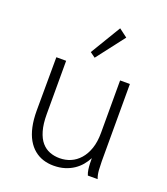

<svg xmlns="http://www.w3.org/2000/svg" viewBox="-128 -764 755 866"><g transform="rotate(20 250.0 -331.5)"><path d="M228 11Q202 11 178.5 3.5Q155 -4 135.5 -20Q116 -36 102 -60.5Q88 -85 80.5 -119Q73 -153 73 -197L74 -453H121V-197Q121 -150 130.5 -117.5Q140 -85 156.5 -66Q173 -47 195 -38.5Q217 -30 243 -30Q271 -30 295.5 -40.5Q320 -51 339 -72.5Q358 -94 369 -126Q380 -158 380 -201V-453H427V-82Q427 -64 428.5 -41Q430 -18 437 0H390Q385 -12 383 -26Q381 -40 380.5 -54.5Q380 -69 380 -80Q370 -61 356.5 -45Q343 -29 324.5 -16.5Q306 -4 282 3.5Q258 11 228 11ZM237 -510 212 -528 300 -674 340 -644Z"/></g></svg>

Font: Inconsolata Light
Style: Regular
Weight: 300
Designer: Raph Levien, Cyreal, Brenton Simpson
Foundry: Raph Levien, Cyreal, Google
Version: Version 3.001